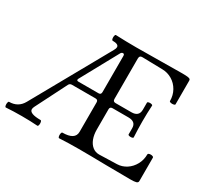

<svg xmlns="http://www.w3.org/2000/svg" viewBox="-195 -877 1180 1091"><g transform="rotate(30 394.5 -331.5)"><path d="M-62 -14.6Q-62 -22 -60.1 -27.8Q-58.1 -33.7 -55.2 -33.7Q3.9 -33.7 32.2 -84L313.5 -586.9Q321.3 -600.6 321.3 -608.9Q321.3 -628.9 280.8 -628.9Q277.8 -628.9 275.9 -634.3Q273.9 -639.6 273.9 -647Q273.9 -654.3 275.9 -660.2Q277.8 -666 280.8 -666Q349.1 -663.1 416.5 -663.1Q481.4 -663.1 576.7 -664.6Q670.9 -666 716.8 -666Q741.7 -666 753.2 -664.3Q764.6 -662.6 768.1 -659.4Q771.5 -656.2 771.5 -649.9V-494.1Q771.5 -491.2 766.1 -489.3Q760.7 -487.3 753.4 -487.3Q746.1 -487.3 740.5 -489.3Q734.9 -491.2 734.9 -494.1Q734.9 -532.7 717.5 -563.2Q700.2 -593.8 670.9 -611.3Q641.6 -628.9 606.9 -629.4L475.6 -632.3Q455.6 -633.3 455.6 -612.8V-347.2Q455.6 -330.1 472.7 -330.1H576.7Q626 -330.1 626 -375.5V-421.9Q626 -424.8 630.9 -426.8Q635.7 -428.7 642.6 -428.7Q649.4 -428.7 654.5 -426.8Q659.7 -424.8 659.7 -421.9Q656.7 -370.1 656.7 -317.4Q656.7 -265.1 659.7 -212.9Q659.7 -210 654.8 -208Q649.9 -206.1 643.1 -206.1Q636.2 -206.1 631.1 -208Q626 -210 626 -212.9V-253.9Q626 -296.4 576.7 -296.4H472.7Q455.6 -296.4 455.6 -279.8V-146.5Q455.6 -112.8 465.6 -86.4Q475.6 -60.1 494.1 -45.2Q512.7 -30.3 537.6 -30.3L653.8 -33.7Q686 -34.7 713.9 -52.7Q741.7 -70.8 758.3 -101.3Q774.9 -131.8 774.9 -168Q774.9 -172.4 780.3 -174.6Q785.6 -176.8 793 -176.8Q800.3 -176.8 805.9 -174.3Q811.5 -171.9 811.5 -168V-14.2Q811.5 -3.4 800 0Q788.6 3.4 761.7 3.4Q674.3 3.4 599.6 2Q500 0 421.9 0Q354 0 294.4 3.4Q291.5 3.4 289.6 -2Q287.6 -7.3 287.6 -14.6Q287.6 -22 289.6 -27.8Q291.5 -33.7 294.4 -33.7Q377.4 -33.7 377.4 -86.4V-279.8Q377.4 -296.4 361.3 -296.4H206.5Q192.4 -296.4 186.5 -284.7L84 -82Q78.1 -70.3 78.1 -62.5Q78.1 -33.7 152.3 -33.7Q155.8 -33.7 157.7 -28.1Q159.7 -22.5 159.7 -14.6Q159.7 -7.3 157.7 -2Q155.8 3.4 152.3 3.4Q104 0 48.8 0Q-6.8 0 -55.2 3.4Q-58.1 3.4 -60.1 -2Q-62 -7.3 -62 -14.6ZM361.3 -330.1Q377.4 -330.1 377.4 -347.2V-584Q377.4 -597.2 368.2 -597.2Q358.9 -597.2 353.5 -586.9L220.7 -344.2Q218.8 -340.8 218.8 -336.9Q218.8 -330.1 229.5 -330.1Z"/></g></svg>

Font: JuniusX
Style: Regular
Weight: 400
Designer: Peter S. Baker
Foundry: Briery Creek Software
Version: Version 1.004